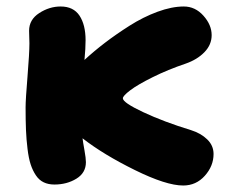

<svg xmlns="http://www.w3.org/2000/svg" viewBox="-20 -510 700 586"><path d="M146 53.2Q127.4 53.2 113.3 46.4Q99.1 39.6 89.4 24.9Q79.6 10.3 73.5 -8.5Q67.4 -27.3 64 -55.7Q60.5 -84 59.3 -113Q58.1 -142.1 58.1 -182.1Q58.1 -206.1 64 -277.3Q69.8 -348.6 69.8 -377.9Q69.8 -383.3 69.3 -396.5Q68.8 -409.7 68.8 -416Q68.8 -450.2 99.9 -470.2Q130.9 -490.2 165 -490.2Q204.1 -490.2 222.7 -462.2Q241.2 -434.1 241.2 -387.2Q241.2 -362.3 237.8 -327.1Q267.1 -354 300.3 -379.4Q333.5 -404.8 375.2 -431.4Q417 -458 460.7 -474.1Q504.4 -490.2 541 -490.2Q575.7 -490.2 600.8 -462.2Q626 -434.1 626 -402.8Q626 -373.5 604 -350.8Q582 -328.1 546.9 -315.9Q492.2 -297.4 446 -274.4Q399.9 -251.5 377.4 -234.4Q355 -217.3 355 -210Q355 -196.8 417.5 -167.5Q480 -138.2 563 -112.8Q592.8 -103.5 612.3 -84.7Q631.8 -65.9 631.8 -40Q631.8 -3.4 605.2 26.4Q578.6 56.2 539.1 56.2Q487.3 56.2 391.6 9Q295.9 -38.1 231.9 -87.9Q233.4 -75.7 237.8 -51.3Q242.2 -26.9 242.2 -15.1Q242.2 17.6 213.1 35.4Q184.1 53.2 146 53.2Z"/></svg>

Font: Shantell Sans Bouncy
Style: Regular
Weight: 800
Designer: Stephen Nixon, Anya Danilova, Shantell Martin
Foundry: Arrow Type
Version: Version 1.006;[9816181b4]